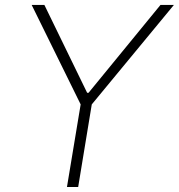

<svg xmlns="http://www.w3.org/2000/svg" viewBox="-20 -747 715 767"><path d="M106.5 -727.3H157.3L328.1 -376.4H333.8L621.1 -727.3H674.7L346.6 -329.9L292.3 0H247.5L302.2 -329.9Z"/></svg>

Font: Inter Extra Light  BETA
Style: Italic
Weight: 200
Italic angle: 9.39999°
Designer: Rasmus Andersson
Foundry: rsms
Version: Version 3.011;git-f93a4a705